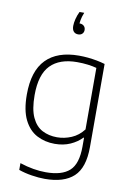

<svg xmlns="http://www.w3.org/2000/svg" viewBox="-109 -878 800 1174"><g transform="rotate(10 291.0 -291.0)"><path d="M254 230Q217 230 172.5 223Q128 216 91.5 203V161Q136 175.5 175.8 182.2Q215.5 189 253.5 189Q352.5 189 400 146Q447.5 103 447.5 -4.5V-59.5H444Q415.5 -29.5 373 -10.5Q330.5 8.5 276.5 8.5Q215.5 8.5 165.8 -17.5Q116 -43.5 86.5 -102.5Q57 -161.5 57 -259.5Q57 -406 126.8 -477.2Q196.5 -548.5 330.5 -548.5Q358.5 -548.5 386.2 -545.8Q414 -543 441 -538Q468 -533 493 -525.5V-9.5Q493 119 433 174.5Q373 230 254 230ZM283.5 -33.5Q329 -33.5 372.8 -52Q416.5 -70.5 447.5 -111V-493Q424.5 -499.5 393.2 -503.5Q362 -507.5 326.5 -507.5Q217.5 -507.5 161 -449.5Q104.5 -391.5 104.5 -264Q104.5 -176 128 -125.8Q151.5 -75.5 192 -54.5Q232.5 -33.5 283.5 -33.5ZM302 -675.5Q284 -675.5 273.8 -687Q263.5 -698.5 263.5 -721.5Q263.5 -740 269.5 -764.5Q275.5 -789 287 -812H316Q305 -784.5 301.5 -764.2Q298 -744 298 -725.5L293.5 -743H300Q316.5 -743 326.5 -733.5Q336.5 -724 336.5 -708.5Q336.5 -694 327.2 -684.8Q318 -675.5 302 -675.5Z"/></g></svg>

Font: Encode Sans SemiExpanded ExtraLight
Style: Regular
Weight: 250
Width: 6
Designer: Multiple Designers
Foundry: Impallari Type
Version: Version 3.002